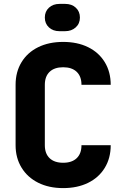

<svg xmlns="http://www.w3.org/2000/svg" viewBox="-20 -955 640 985"><path d="M60 -210V-520Q60 -586 90.5 -636Q121 -686 176 -713Q231 -740 304 -740Q377 -740 432 -713Q487 -686 517.5 -636Q548 -586 548 -520H398Q398 -563 373.5 -586.5Q349 -610 304 -610Q259 -610 234.5 -586.5Q210 -563 210 -520V-210Q210 -167 234.5 -143.5Q259 -120 304 -120Q349 -120 373.5 -143.5Q398 -167 398 -210H548Q548 -144 517.5 -94Q487 -44 432 -17Q377 10 304 10Q231 10 176 -17.5Q121 -45 90.5 -95Q60 -145 60 -210ZM285 -795Q252 -795 231 -814.5Q210 -834 210 -865Q210 -896 231 -915.5Q252 -935 285 -935H315Q348 -935 369 -915.5Q390 -896 390 -865Q390 -834 368.5 -814.5Q347 -795 314 -795Z"/></svg>

Font: JetBrains Mono Extra Bold
Style: Regular
Weight: 800
Monospace: yes
Designer: Philipp Nurullin, Konstantin Bulenkov
Foundry: JetBrains
Version: 2.002